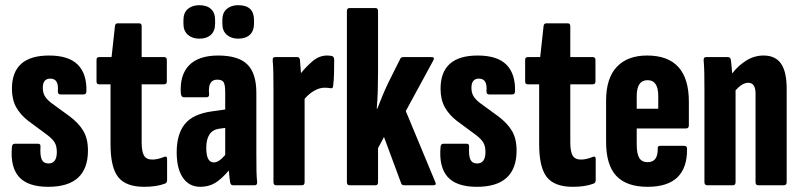

<svg xmlns="http://www.w3.org/2000/svg" viewBox="-20 -714 3085 740"><path d="M166 6Q87 6 53 -32.5Q19 -71 26 -148Q27 -160 37 -160H127Q137 -160 136 -148Q134 -114 141 -99Q148 -84 167 -84Q199 -84 199 -128Q199 -151 190.5 -165Q182 -179 162 -194L89 -248Q59 -271 42.5 -300.5Q26 -330 26 -372Q26 -500 169 -500Q245 -500 280 -464.5Q315 -429 313 -362Q313 -350 302 -350H213Q202 -350 203 -364Q207 -411 174 -411Q145 -411 145 -376Q145 -357 152.5 -344Q160 -331 178 -317L248 -266Q284 -239 301.5 -209Q319 -179 319 -134Q319 6 166 6Z M536 6Q465 6 435.5 -31.5Q406 -69 406 -158V-389H362Q352 -389 352 -400V-483Q352 -494 362 -494H410L423 -613Q424 -624 433 -624H517Q526 -624 526 -613V-494H612Q623 -494 623 -483V-400Q623 -389 612 -389H526V-166Q526 -130 535 -114.5Q544 -99 567 -99Q587 -99 612 -109Q624 -114 624 -101V-20Q624 -9 615 -6Q583 6 536 6Z M752 6Q709 6 685 -29Q661 -64 661 -127Q661 -197 692.5 -236Q724 -275 798 -285L848 -292V-358Q848 -387 842 -397Q836 -407 817 -407Q780 -407 786 -351Q787 -339 775 -339H689Q679 -339 677 -353Q672 -424 708.5 -462Q745 -500 821 -500Q898 -500 933 -466Q968 -432 968 -356V-127Q968 -83 968.5 -56.5Q969 -30 971 -13Q972 0 962 0H878Q869 0 867 -11Q864 -29 862 -57Q833 -23 808.5 -8.5Q784 6 752 6ZM775 -144Q775 -88 804 -88Q824 -88 848 -117V-221L825 -218Q775 -211 775 -144ZM748 -565Q721 -565 704 -580Q687 -595 687 -622V-637Q687 -665 704 -679.5Q721 -694 748 -694Q777 -694 793 -679.5Q809 -665 809 -637V-622Q809 -595 793 -580Q777 -565 748 -565ZM898 -565Q871 -565 854 -580Q837 -595 837 -622V-637Q837 -665 854 -679.5Q871 -694 898 -694Q959 -694 959 -637V-622Q959 -595 943 -580Q927 -565 898 -565Z M1044 0Q1034 0 1034 -12V-367Q1034 -403 1033.5 -431.5Q1033 -460 1031 -481Q1030 -494 1040 -494H1126Q1134 -494 1136 -484Q1138 -463 1140 -432Q1159 -456 1184.5 -478Q1210 -500 1241 -500Q1251 -500 1260 -498Q1268 -495 1268 -483Q1268 -460 1267.5 -433.5Q1267 -407 1264 -383Q1263 -372 1255 -374Q1243 -376 1231 -376Q1212 -376 1191.5 -364.5Q1171 -353 1154 -333V-12Q1154 0 1144 0Z M1327 0Q1317 0 1317 -12V-671Q1317 -683 1327 -683H1427Q1437 -683 1437 -671V-436Q1437 -404 1436 -365.5Q1435 -327 1432 -295H1434Q1444 -320 1454 -344.5Q1464 -369 1476 -394L1523 -488Q1526 -494 1534 -494H1643Q1657 -494 1650 -481L1544 -286L1657 -14Q1664 0 1651 0H1538Q1528 0 1526 -8L1460 -186L1437 -143V-12Q1437 0 1428 0Z M1818 6Q1739 6 1705 -32.5Q1671 -71 1678 -148Q1679 -160 1689 -160H1779Q1789 -160 1788 -148Q1786 -114 1793 -99Q1800 -84 1819 -84Q1851 -84 1851 -128Q1851 -151 1842.5 -165Q1834 -179 1814 -194L1741 -248Q1711 -271 1694.5 -300.5Q1678 -330 1678 -372Q1678 -500 1821 -500Q1897 -500 1932 -464.5Q1967 -429 1965 -362Q1965 -350 1954 -350H1865Q1854 -350 1855 -364Q1859 -411 1826 -411Q1797 -411 1797 -376Q1797 -357 1804.5 -344Q1812 -331 1830 -317L1900 -266Q1936 -239 1953.5 -209Q1971 -179 1971 -134Q1971 6 1818 6Z M2188 6Q2117 6 2087.5 -31.5Q2058 -69 2058 -158V-389H2014Q2004 -389 2004 -400V-483Q2004 -494 2014 -494H2062L2075 -613Q2076 -624 2085 -624H2169Q2178 -624 2178 -613V-494H2264Q2275 -494 2275 -483V-400Q2275 -389 2264 -389H2178V-166Q2178 -130 2187 -114.5Q2196 -99 2219 -99Q2239 -99 2264 -109Q2276 -114 2276 -101V-20Q2276 -9 2267 -6Q2235 6 2188 6Z M2476 6Q2395 6 2355.5 -36Q2316 -78 2316 -167V-327Q2316 -412 2357 -456Q2398 -500 2474 -500Q2635 -500 2635 -322V-231Q2635 -219 2624 -219H2434V-158Q2434 -121 2444 -105Q2454 -89 2476 -89Q2516 -89 2515 -141Q2514 -152 2524 -152H2617Q2628 -152 2628 -141Q2630 6 2476 6ZM2434 -295H2517V-344Q2517 -405 2476 -405Q2434 -405 2434 -344Z M2706 0Q2695 0 2695 -12V-367Q2695 -403 2694.5 -431.5Q2694 -460 2692 -481Q2691 -494 2701 -494H2786Q2795 -494 2797 -483Q2798 -473 2799.5 -459Q2801 -445 2802 -431Q2825 -461 2856 -480.5Q2887 -500 2923 -500Q2968 -500 2990 -469Q3012 -438 3012 -371V-12Q3012 0 3001 0H2902Q2892 0 2892 -12V-353Q2892 -395 2864 -395Q2841 -395 2815 -366V-12Q2815 0 2805 0Z"/></svg>

Font: Sofia Sans Extra Condensed ExtraBold
Style: Regular
Weight: 800
Designer: Botio Nikoltchev, Ani Petrova
Foundry: lettersoup
Version: Version 4.101; ttfautohint (v1.8.4.7-5d5b)